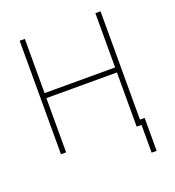

<svg xmlns="http://www.w3.org/2000/svg" viewBox="-154 -829 1027 1124"><g transform="rotate(-20 359.0 -267.0)"><path d="M95.7 -707H127.9V-369.1H567.4V-707H599.6V-32.2H628.9V172.9H597.7V0H567.4V-337.9H127.9V0H95.7Z"/></g></svg>

Font: Pretendard Std Thin
Style: Regular
Weight: 100
Designer: Base glyphs from Inter by Rasmus Andersson; Hangeul glyphs from Noto Sans CJK(Source Han Sans) by Jang Soo-young and Kan
Foundry: Kil Hyung-jin
Version: Version 1.309